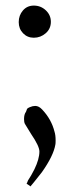

<svg xmlns="http://www.w3.org/2000/svg" viewBox="-20 -478 256 687"><path d="M101 -458Q126 -458 144 -441Q162 -424 162 -400Q162 -375 143.5 -359Q125 -343 101 -343Q78 -343 62.5 -359Q47 -375 47 -399Q47 -423 62 -440.5Q77 -458 101 -458ZM76 -86Q76 -90 86.5 -94.5Q97 -99 106 -99Q119 -99 131 -86Q164 -51 175 -7Q179 5 179 25Q179 36 178 40Q171 80 130 138Q93 185 89 189Q86 186 80 182.5Q74 179 75.5 178Q77 177 80 168Q92 150 103 128Q121 91 121 64Q121 45 91 1Q69 -34 69 -35Q66 -41 66 -52Q66 -69 73 -78Q73 -79 74.5 -82Q76 -85 76 -86Z"/></svg>

Font: MathJax_Fraktur
Style: Regular
Weight: 400
Version: Version 1.1